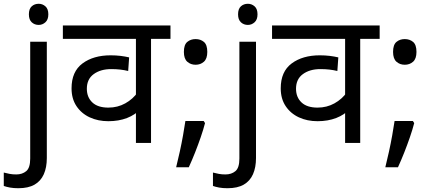

<svg xmlns="http://www.w3.org/2000/svg" viewBox="-75 -757 2311 1017"><path d="M22 240Q-3 240 -22 236.5Q-41 233 -55 228V157Q-40 161 -24 164Q-8 167 11 167Q43 167 64 149.5Q85 132 85 83V-536H173V80Q173 130 157 166Q141 202 108 221Q75 240 22 240ZM78 -681Q78 -710 93 -723.5Q108 -737 130 -737Q150 -737 165.5 -723.5Q181 -710 181 -681Q181 -653 165.5 -639Q150 -625 130 -625Q108 -625 93 -639Q78 -653 78 -681Z M828 -551H725V0H645V-198L672 -182Q642 -149 598 -132Q554 -115 499 -115Q444 -115 400 -135.5Q356 -156 330 -195Q304 -234 304 -289Q304 -378 362 -421Q420 -464 511 -464Q539 -464 563.5 -461Q588 -458 609 -453L604 -381Q583 -386 561.5 -388.5Q540 -391 514 -391Q458 -391 421.5 -364.5Q385 -338 385 -287Q385 -242 414 -214.5Q443 -187 499 -187Q548 -187 588.5 -209.5Q629 -232 655 -269L645 -220V-551H258V-622H828Z M1004 -116 1011 -105Q1002 -70 988 -29.5Q974 11 958 51.5Q942 92 925 129H858Q868 89 877.5 45.5Q887 2 894.5 -40Q902 -82 907 -116ZM961 -414Q935 -414 917 -430Q899 -446 899 -482Q899 -520 917 -535Q935 -550 961 -550Q987 -550 1005 -535Q1023 -520 1023 -482Q1023 -446 1005 -430Q987 -414 961 -414Z M1130 240Q1105 240 1086 236.5Q1067 233 1053 228V157Q1068 161 1084 164Q1100 167 1119 167Q1151 167 1172 149.5Q1193 132 1193 83V-536H1281V80Q1281 130 1265 166Q1249 202 1216 221Q1183 240 1130 240ZM1186 -681Q1186 -710 1201 -723.5Q1216 -737 1238 -737Q1258 -737 1273.5 -723.5Q1289 -710 1289 -681Q1289 -653 1273.5 -639Q1258 -625 1238 -625Q1216 -625 1201 -639Q1186 -653 1186 -681Z M1936 -551H1833V0H1753V-198L1780 -182Q1750 -149 1706 -132Q1662 -115 1607 -115Q1552 -115 1508 -135.5Q1464 -156 1438 -195Q1412 -234 1412 -289Q1412 -378 1470 -421Q1528 -464 1619 -464Q1647 -464 1671.5 -461Q1696 -458 1717 -453L1712 -381Q1691 -386 1669.5 -388.5Q1648 -391 1622 -391Q1566 -391 1529.5 -364.5Q1493 -338 1493 -287Q1493 -242 1522 -214.5Q1551 -187 1607 -187Q1656 -187 1696.5 -209.5Q1737 -232 1763 -269L1753 -220V-551H1366V-622H1936Z M2112 -116 2119 -105Q2110 -70 2096 -29.5Q2082 11 2066 51.5Q2050 92 2033 129H1966Q1976 89 1985.5 45.5Q1995 2 2002.5 -40Q2010 -82 2015 -116ZM2069 -414Q2043 -414 2025 -430Q2007 -446 2007 -482Q2007 -520 2025 -535Q2043 -550 2069 -550Q2095 -550 2113 -535Q2131 -520 2131 -482Q2131 -446 2113 -430Q2095 -414 2069 -414Z"/></svg>

Font: hexhindi15
Style: Regular
Weight: 400
Designer: Jelle Bosma - Monotype Design Team
Foundry: Monotype Imaging Inc.
Version: Version 2.006